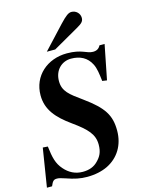

<svg xmlns="http://www.w3.org/2000/svg" viewBox="-134 -985 825 1083"><g transform="rotate(-15 278.0 -443.0)"><path d="M2 18H32C44 -11 51 -17 70 -17C80 -17 93 -14 116 -6C165 11 198 18 238 18C284 18 325 9 358 -7C427 -41 468 -107 468 -191C468 -281 436 -331 330 -408C259 -459 223 -485 223 -545C223 -610 268 -650 321 -650C373 -650 414 -630 437 -584C450 -559 454 -525 459 -483L486 -479L526 -681H496C487 -663 473 -655 452 -655C414 -655 394 -685 306 -685C192 -685 102 -608 102 -494C102 -410 151 -354 232 -296C313 -238 347 -201 347 -142C347 -97 333 -73 310 -50C288 -27 259 -16 221 -16C177 -16 142 -35 115 -66C83 -102 75 -139 67 -205L38 -207ZM249 -723 401 -810C431 -827 440 -838 440 -857C440 -883 418 -904 392 -904C374 -904 358 -892 322 -854L200 -723Z"/></g></svg>

Font: XITS
Style: Bold Italic
Weight: 700
Italic angle: -16.33°
Designer: MicroPress Inc., with final additions and corrections provided by Coen Hoffman, Elsevier (retired)
Version: Version 1.105